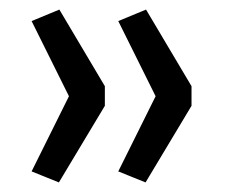

<svg xmlns="http://www.w3.org/2000/svg" viewBox="-20 -466 481 401"><path d="M103 -85 46 -108 124 -265 46 -422 104 -446 199 -286V-245ZM284 -85 227 -108 305 -265 227 -422 285 -446 380 -286V-245Z"/></svg>

Font: NunitoSans1
Style: Book
Weight: 400
Designer: Vernon Adams
Foundry: Vernon Adams
Version: Version 3.101;gftools[0.9.27]